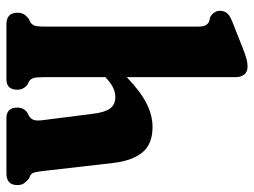

<svg xmlns="http://www.w3.org/2000/svg" viewBox="-116 -672 788 596"><g transform="rotate(90 278.0 -374.0)"><path d="M219.5 -712V-373.5Q265 -417 301.8 -435.2Q338.5 -453.5 374 -453.5Q428 -453.5 453.8 -421.2Q479.5 -389 486 -330L510.5 -117Q513 -95.5 515.2 -87Q517.5 -78.5 524.5 -74L534 -70Q543.5 -62.5 549 -54.5Q554.5 -46.5 554.5 -34Q554.5 0 518.5 0H346.5Q314 0 314 -34Q314 -54 330 -65L340 -70Q348 -75 351.8 -83.5Q355.5 -92 353 -113L333 -269.5Q329 -304 317.2 -321Q305.5 -338 281 -338Q267 -338 252.5 -331.2Q238 -324.5 220.5 -308L219.5 -307.5V-117Q219.5 -93.5 222.2 -84.2Q225 -75 233 -70L243 -65Q258.5 -53 258.5 -34Q258.5 0 226 0H55.5Q19.5 0 19.5 -34Q19.5 -46.5 24.5 -54.5Q29.5 -62.5 39.5 -70L48.5 -74Q56 -78.5 59.2 -86.8Q62.5 -95 62.5 -117V-592.5Q62.5 -610.5 58.8 -617.8Q55 -625 46 -629.5L34 -632Q13.5 -643.5 13.5 -663Q13.5 -675.5 20.8 -684.5Q28 -693.5 47 -701L128 -733Q150.5 -742 163.2 -745.2Q176 -748.5 186.5 -748.5Q203 -748.5 211.2 -738.2Q219.5 -728 219.5 -712Z"/></g></svg>

Font: Fraunces 144pt SuperSoft
Style: Bold
Weight: 700
Version: Version 1.000;[b76b70a41]